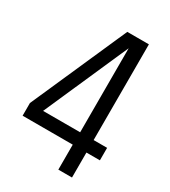

<svg xmlns="http://www.w3.org/2000/svg" viewBox="-168 -756 741 839"><g transform="rotate(30 202.5 -336.0)"><path d="M400 -189V-126H332V0H263V-126H10V-190L223 -672H332V-189ZM264 -189V-613L77 -189Z"/></g></svg>

Font: Khand
Style: Regular
Weight: 400
Designer: Devanagari: Sanchit Sawaria, Jyotish Sonowal; Latin: Satya Rajpurohit
Foundry: Indian Type Foundry
Version: Version 1.100;PS 1.0;hotconv 1.0.78;makeotf.lib2.5.61930; tt